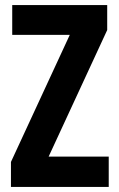

<svg xmlns="http://www.w3.org/2000/svg" viewBox="-20 -734 468 754"><path d="M407 0H23V-98L254 -597H28V-714H401V-616L171 -119H407Z"/></svg>

Font: Noto Sans Lao UI ExtCond
Style: Bold
Weight: 700
Width: 2
Designer: Monotype Design Team
Foundry: Monotype Imaging Inc.
Version: Version 2.000; ttfautohint (v1.8.4.7-5d5b)